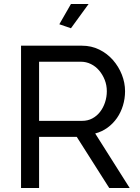

<svg xmlns="http://www.w3.org/2000/svg" viewBox="-20 -938 697 958"><path d="M334 -797 276 -817 334 -918H422ZM85 0V-710H389Q436 -710 475.5 -690.5Q515 -671 543.5 -638.5Q572 -606 588 -565.5Q604 -525 604 -483Q604 -446 593.5 -411.5Q583 -377 563.5 -349Q544 -321 516.5 -301Q489 -281 455 -272L627 0H525L363 -255H175V0ZM175 -335H390Q418 -335 440.5 -347Q463 -359 479 -379.5Q495 -400 504 -427Q513 -454 513 -483Q513 -513 502.5 -539.5Q492 -566 474.5 -586.5Q457 -607 433.5 -618.5Q410 -630 384 -630H175Z"/></svg>

Font: Boldmen Medium
Style: Regular
Weight: 400
Designer: Matt McInerney, Pablo Impallari, Rodrigo Fuenzalida
Foundry: LIVING CONCEPT
Version: Version 1.000